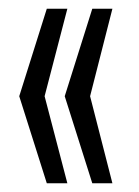

<svg xmlns="http://www.w3.org/2000/svg" viewBox="-20 -530 317 439"><path d="M87 -111 24 -310 87 -510H134L82 -310L134 -111ZM191 -111 128 -310 191 -510H237L186 -310L237 -111Z"/></svg>

Font: Saira Ultra Condensed
Style: Regular
Weight: 400
Width: 1
Designer: Hector Gatti with collaboration of the Omnibus-Type team
Foundry: Omnibus-Type
Version: Version 1.001; ttfautohint (v1.8)